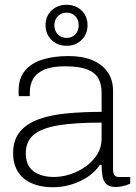

<svg xmlns="http://www.w3.org/2000/svg" viewBox="-20 -773 571 805"><path d="M202 12Q166 12 135.5 3.5Q105 -5 82.5 -22.5Q60 -40 47.5 -67Q35 -94 35 -131Q35 -186 63 -220Q91 -254 141 -272.5Q191 -291 259 -297.5Q327 -304 406 -304V-383Q406 -419 392.5 -444Q379 -469 345.5 -482Q312 -495 253 -495Q197 -495 164.5 -480.5Q132 -466 118.5 -441.5Q105 -417 105 -387V-370H59Q58 -375 58 -380Q58 -385 58 -392Q58 -444 84 -476Q110 -508 157.5 -523Q205 -538 267 -538Q326 -538 367.5 -520.5Q409 -503 431.5 -470.5Q454 -438 454 -392V-64Q454 -45 460 -38Q466 -31 479 -31H526V-3Q508 5 493 8Q478 11 465 11Q438 11 425.5 -1.5Q413 -14 409.5 -35.5Q406 -57 406 -82H399Q379 -52 347 -31Q315 -10 278 1Q241 12 202 12ZM206 -31Q240 -31 275 -42.5Q310 -54 339.5 -75Q369 -96 387.5 -125.5Q406 -155 406 -191V-259Q295 -259 225 -247.5Q155 -236 121.5 -208Q88 -180 88 -130Q88 -94 104 -72Q120 -50 147 -40.5Q174 -31 206 -31ZM259 -581Q221 -581 196 -605.5Q171 -630 171 -667Q171 -705 196 -729Q221 -753 259 -753Q297 -753 322 -729Q347 -705 347 -667Q347 -630 322 -605.5Q297 -581 259 -581ZM259 -614Q282 -614 296 -629Q310 -644 310 -667Q310 -690 296 -705Q282 -720 259 -720Q237 -720 222.5 -705Q208 -690 208 -667Q208 -644 222.5 -629Q237 -614 259 -614Z"/></svg>

Font: Archivo SemiBold Thin
Style: Regular
Weight: 250
Version: Version 2.001